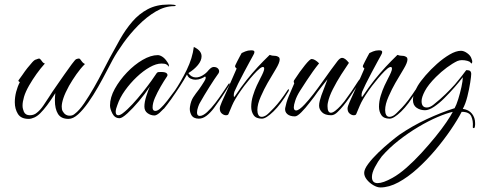

<svg xmlns="http://www.w3.org/2000/svg" viewBox="-20 -508 2106 843"><path d="M106 14Q72 14 58.5 -8Q45 -30 45 -59Q45 -82 51 -105Q57 -128 67 -147Q59 -152 61 -155Q69 -165 79 -180Q89 -195 100 -209Q112 -224 122 -235Q132 -246 139 -247Q144 -249 147 -250Q150 -251 152 -251Q154 -251 159 -246Q163 -241 166.5 -236Q170 -231 177 -229Q158 -208 140.5 -183.5Q123 -159 108 -133Q92 -105 85.5 -83Q79 -61 79 -44Q79 -36 81 -29Q83 -22 85 -17Q92 -2 111 -2Q130 -2 143 -14Q156 -24 170 -44Q184 -64 195.5 -82.5Q207 -101 210 -105Q214 -111 229 -132.5Q244 -154 262 -180Q280 -206 295 -226Q310 -246 314 -248Q322 -251 326 -251Q330 -251 332 -248Q334 -245 338 -240Q344 -231 353 -227Q333 -207 315.5 -182Q298 -157 283 -131Q266 -100 258.5 -77.5Q251 -55 251 -40Q251 -27 255 -20Q266 0 286 0Q299 0 308 -8Q328 -23 349.5 -54.5Q371 -86 392.5 -123.5Q414 -161 432 -196.5Q450 -232 462 -254Q484 -295 507.5 -336.5Q531 -378 560.5 -412.5Q590 -447 628.5 -467.5Q667 -488 718 -488Q724 -488 730.5 -488Q737 -488 744 -487Q751 -486 751.5 -483.5Q752 -481 744 -481Q704 -481 664 -457.5Q624 -434 587.5 -397Q551 -360 522 -319.5Q493 -279 475 -246Q464 -226 447.5 -194Q431 -162 410.5 -126Q390 -90 367.5 -58Q345 -26 323 -6Q301 14 281 14Q248 14 234.5 -8Q221 -30 221 -67Q221 -75 221.5 -83Q222 -91 223 -99Q202 -66 186.5 -45.5Q171 -25 157 -11Q144 2 130.5 8Q117 14 106 14Z M505 11Q484 11 473.5 -9.5Q463 -30 463 -45Q463 -80 484 -118Q505 -156 537.5 -190Q570 -224 606 -245Q642 -266 673 -266Q682 -266 693.5 -258.5Q705 -251 715 -235Q717 -233 720 -226.5Q723 -220 720 -215L719 -217Q717 -222 710 -225.5Q703 -229 689 -229Q666 -229 637.5 -213Q609 -197 580.5 -170Q552 -143 529 -111Q506 -79 495 -46Q488 -29 488 -17Q488 -2 499 -2Q507 -2 518 -10Q539 -26 562 -51Q585 -76 606.5 -103Q628 -130 644.5 -153Q661 -176 668 -187Q671 -191 675.5 -191.5Q680 -192 687 -192Q707 -192 712.5 -185.5Q718 -179 713 -172Q700 -153 685.5 -128Q671 -103 660.5 -79Q650 -55 650 -36Q650 -21 662 -21Q673 -21 686 -34Q698 -45 714.5 -66Q731 -87 747.5 -110Q764 -133 775 -150Q779 -155 781.5 -154.5Q784 -154 781 -148Q765 -123 748 -96.5Q731 -70 712 -47Q676 -1 658 -1Q642 -1 628 -11Q614 -21 614 -40Q614 -60 622.5 -86.5Q631 -113 638 -128Q617 -96 590 -64Q563 -32 539.5 -10.5Q516 11 505 11Z M853 13Q829 13 820 -3.5Q811 -20 814 -39Q818 -65 828.5 -81Q839 -97 854 -116Q866 -133 877 -151Q888 -169 880 -172Q875 -168 863 -163Q851 -158 838 -158Q827 -158 816.5 -163Q806 -168 801 -181Q788 -157 769.5 -128.5Q751 -100 732.5 -74Q714 -48 700 -31Q696 -27 692.5 -28Q689 -29 692 -33Q715 -62 745 -106Q775 -150 800 -201.5Q825 -253 831 -302Q865 -286 865 -261Q865 -242 849 -222.5Q833 -203 807 -187Q820 -168 840 -168Q855 -168 870.5 -177.5Q886 -187 895 -199Q903 -208 908.5 -211Q914 -214 918 -214Q932 -214 938.5 -205.5Q945 -197 940 -187Q922 -162 899 -125.5Q876 -89 858 -57Q855 -53 850 -39Q845 -25 845 -14Q845 1 857 1Q871 1 889 -15.5Q907 -32 925 -55.5Q943 -79 957.5 -101Q972 -123 979 -133Q984 -142 987 -142Q988 -142 988 -140Q988 -136 985 -131Q970 -106 953 -81Q936 -56 919 -33Q903 -12 886.5 0.5Q870 13 853 13Z M1130 13Q1104 13 1093.5 -2.5Q1083 -18 1083 -39Q1083 -63 1090.5 -87.5Q1098 -112 1107.5 -132.5Q1117 -153 1123 -164Q1140 -196 1140 -206Q1140 -217 1130 -213Q1122 -210 1108 -196Q1094 -182 1079 -164Q1064 -146 1052.5 -131Q1041 -116 1038 -111Q1010 -71 999 -45Q988 -19 983 -7Q981 -2 972 -2Q963 -2 954 -9.5Q945 -17 945 -32Q945 -40 954 -60.5Q963 -81 976 -109Q988 -136 1000 -163.5Q1012 -191 1019 -207Q1012 -213 1012 -216Q1012 -219 1013 -221Q1015 -226 1021 -237.5Q1027 -249 1033 -260.5Q1039 -272 1041 -275Q1044 -277 1056.5 -282Q1069 -287 1081 -287H1085Q1097 -287 1097 -280Q1097 -273 1090 -262Q1087 -257 1076 -236.5Q1065 -216 1051 -190Q1037 -164 1025.5 -140.5Q1014 -117 1009 -105Q1006 -96 1006.5 -87.5Q1007 -79 1011 -85Q1039 -127 1063 -157Q1087 -187 1111 -213Q1135 -239 1164 -267Q1174 -263 1185 -263Q1196 -263 1204 -257Q1208 -254 1208 -247Q1208 -233 1191.5 -205.5Q1175 -178 1155 -144Q1140 -118 1125 -84Q1110 -50 1110 -25Q1110 -12 1114.5 -3.5Q1119 5 1129 5Q1138 5 1149 -2Q1157 -7 1184 -35.5Q1211 -64 1243 -113Q1246 -116 1247 -116Q1249 -116 1249 -114Q1249 -112 1246 -106Q1213 -50 1180.5 -18.5Q1148 13 1130 13Z M1275 3Q1253 3 1241.5 -7Q1230 -17 1232 -33Q1234 -44 1238 -58Q1242 -72 1248 -86L1272 -142Q1271 -144 1270.5 -145.5Q1270 -147 1270 -148Q1269 -152 1271 -155Q1297 -195 1319 -222Q1341 -249 1348 -249Q1362 -249 1381 -230Q1368 -214 1354 -194.5Q1340 -175 1327 -155Q1313 -134 1297.5 -109.5Q1282 -85 1276 -65Q1270 -47 1270 -37Q1270 -23 1280 -23Q1293 -23 1318 -50Q1335 -68 1355.5 -94.5Q1376 -121 1395 -148Q1415 -176 1432.5 -200.5Q1450 -225 1462 -240Q1473 -254 1482 -254Q1495 -254 1512 -232Q1498 -212 1478 -180.5Q1458 -149 1441.5 -116.5Q1425 -84 1420 -59Q1419 -55 1418.5 -51Q1418 -47 1418 -42Q1418 -13 1433 -13Q1441 -13 1452.5 -22Q1464 -31 1475 -43Q1486 -55 1492 -63Q1524 -106 1553 -152Q1559 -161 1561 -161Q1563 -161 1562.5 -157.5Q1562 -154 1561 -152Q1541 -119 1514.5 -80Q1488 -41 1462 -16Q1448 -2 1434 -2Q1407 -2 1394 -15Q1381 -28 1381 -44Q1381 -54 1384 -65.5Q1387 -77 1391 -89L1418 -160Q1403 -141 1393 -128.5Q1383 -116 1375 -105Q1368 -95 1359 -82.5Q1350 -70 1340 -58Q1321 -33 1303 -15Q1285 3 1275 3Z M1691 13Q1665 13 1654.5 -2.5Q1644 -18 1644 -39Q1644 -63 1651.5 -87.5Q1659 -112 1668.5 -132.5Q1678 -153 1684 -164Q1701 -196 1701 -206Q1701 -217 1691 -213Q1683 -210 1669 -196Q1655 -182 1640 -164Q1625 -146 1613.5 -131Q1602 -116 1599 -111Q1571 -71 1560 -45Q1549 -19 1544 -7Q1542 -2 1533 -2Q1524 -2 1515 -9.5Q1506 -17 1506 -32Q1506 -40 1515 -60.5Q1524 -81 1537 -109Q1549 -136 1561 -163.5Q1573 -191 1580 -207Q1573 -213 1573 -216Q1573 -219 1574 -221Q1576 -226 1582 -237.5Q1588 -249 1594 -260.5Q1600 -272 1602 -275Q1605 -277 1617.5 -282Q1630 -287 1642 -287H1646Q1658 -287 1658 -280Q1658 -273 1651 -262Q1648 -257 1637 -236.5Q1626 -216 1612 -190Q1598 -164 1586.5 -140.5Q1575 -117 1570 -105Q1567 -96 1567.5 -87.5Q1568 -79 1572 -85Q1600 -127 1624 -157Q1648 -187 1672 -213Q1696 -239 1725 -267Q1735 -263 1746 -263Q1757 -263 1765 -257Q1769 -254 1769 -247Q1769 -233 1752.5 -205.5Q1736 -178 1716 -144Q1701 -118 1686 -84Q1671 -50 1671 -25Q1671 -12 1675.5 -3.5Q1680 5 1690 5Q1699 5 1710 -2Q1718 -7 1745 -35.5Q1772 -64 1804 -113Q1807 -116 1808 -116Q1810 -116 1810 -114Q1810 -112 1807 -106Q1774 -50 1741.5 -18.5Q1709 13 1691 13Z M1650 315Q1636 315 1619 305Q1602 295 1590.5 280.5Q1579 266 1579 251Q1579 235 1597 211Q1615 187 1641 162Q1667 137 1692.5 116Q1718 95 1733 84Q1790 45 1853 15.5Q1916 -14 1976 -33Q1984 -47 1992 -73Q2000 -99 2006 -126Q2012 -153 2012 -169Q1997 -149 1975.5 -124.5Q1954 -100 1931 -77Q1908 -54 1885.5 -39Q1863 -24 1846 -24Q1825 -24 1809 -35Q1793 -46 1793 -70Q1793 -82 1798 -97Q1803 -112 1814 -131Q1826 -151 1848.5 -177Q1871 -203 1898.5 -227.5Q1926 -252 1954 -268.5Q1982 -285 2004 -285Q2017 -285 2031.5 -274.5Q2046 -264 2050 -251Q2054 -241 2053.5 -236.5Q2053 -232 2052 -230Q2050 -228 2046 -233Q2043 -238 2031.5 -241Q2020 -244 2008 -244Q2003 -244 1998 -243Q1993 -242 1988 -240Q1967 -230 1942 -211.5Q1917 -193 1894 -170Q1860 -136 1845.5 -108.5Q1831 -81 1831 -64Q1831 -36 1854 -36Q1868 -36 1884 -49Q1913 -72 1936 -94.5Q1959 -117 1977 -137Q1994 -157 2006.5 -173Q2019 -189 2027 -200Q2042 -200 2045.5 -195Q2049 -190 2049 -184Q2049 -174 2044.5 -145Q2040 -116 2032 -84Q2024 -52 2012 -30Q2039 -26 2052.5 -8.5Q2066 9 2066 32Q2066 36 2066 40Q2066 44 2065 48Q2064 55 2059.5 54.5Q2055 54 2056 48Q2058 22 2049 2.5Q2040 -17 2007 -17Q1989 18 1959 62Q1929 106 1891.5 150.5Q1854 195 1812.5 232.5Q1771 270 1729.5 292.5Q1688 315 1650 315ZM1638 296Q1662 296 1703 273Q1732 257 1765 228Q1798 199 1830.5 163.5Q1863 128 1891.5 93Q1920 58 1940 28.5Q1960 -1 1968 -17Q1941 -11 1901 6Q1861 23 1816.5 49.5Q1772 76 1730 109Q1688 142 1656 179Q1639 201 1626 226Q1613 251 1613 269Q1613 296 1638 296Z"/></svg>

Font: The Nautigal
Style: Regular
Weight: 400
Designer: Robert E. Leuschke
Foundry: Robert E. Leuschke
Version: Version 1.100; ttfautohint (v1.8.3)